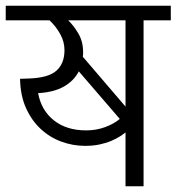

<svg xmlns="http://www.w3.org/2000/svg" viewBox="-30 -650 616 670"><path d="M471 -579V0H408V-188Q401 -182 388.5 -174Q376 -166 358.5 -158.5Q341 -151 318 -146Q295 -141 267 -141Q224 -141 183.5 -156Q143 -171 111.5 -200.5Q80 -230 60.5 -273.5Q41 -317 40 -375L69 -376Q138 -378 166.5 -403Q195 -428 195 -475Q195 -504 180.5 -530.5Q166 -557 143 -579H-10V-630H566V-579ZM408 -579H208Q227 -561 243.5 -533Q260 -505 260 -468V-460Q260 -456 259 -452L408 -278ZM103 -325Q114 -265 158 -230Q202 -195 271 -195Q306 -195 337 -206.5Q368 -218 388 -235L245 -401Q228 -368 193 -348Q158 -328 103 -325Z"/></svg>

Font: Mukta Light
Style: Regular
Weight: 300
Designer: Girish Dalvi and Yashodeep Gholap
Foundry: Ek Type
Version: Version 2.538;PS 1.002;hotconv 16.6.51;makeotf.lib2.5.65220;